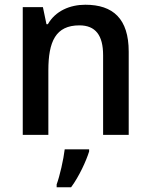

<svg xmlns="http://www.w3.org/2000/svg" viewBox="-20 -569 636 810"><path d="M340 -549C275 -549 214 -523 182 -467H176L161 -539H76V0H184V-272C184 -394 215 -462 315 -462C383 -462 415 -420 415 -336V0H523V-351C523 -490 457 -549 340 -549ZM356 61H253C248 104 232 174 219 209V221H280C314 175 344 109 356 70Z"/></svg>

Font: Noto Sans Thai Medium
Style: Regular
Weight: 500
Designer: Monotype Design Team
Foundry: Monotype Imaging Inc.
Version: Version 1.901